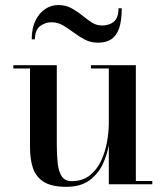

<svg xmlns="http://www.w3.org/2000/svg" viewBox="-20 -712 640 742"><path d="M236 10Q178.5 10 148.2 -9.8Q118 -29.5 107 -63.5Q96 -97.5 96 -141V-447.5H31.5V-460H199.5V-152.5Q199.5 -110.5 203.2 -79Q207 -47.5 219.2 -29.8Q231.5 -12 257 -12Q299 -12 327 -34.2Q355 -56.5 371 -91.2Q387 -126 393.8 -164.8Q400.5 -203.5 400.5 -236.5L408.5 -239.5Q408.5 -204.5 402.2 -161.8Q396 -119 378.2 -80Q360.5 -41 326.2 -15.5Q292 10 236 10ZM400.5 0V-447.5H331.5V-460H505V-12.5H568.5V0ZM358.5 -547Q330.5 -547 307.8 -559Q285 -571 264.5 -586.5Q244 -602 223.5 -614Q203 -626 179.5 -626Q154.5 -626 134.8 -611Q115 -596 115 -560H102.5Q102.5 -602.5 117 -632.2Q131.5 -662 154.8 -677.2Q178 -692.5 204.5 -692.5Q233.5 -692.5 255.8 -680.5Q278 -668.5 297 -653Q316 -637.5 334.2 -625.5Q352.5 -613.5 373.5 -613.5Q403 -613.5 420.5 -628.8Q438 -644 438 -680H450.5Q450.5 -632.5 440.5 -603.2Q430.5 -574 410.2 -560.5Q390 -547 358.5 -547Z"/></svg>

Font: Bodoni Moda 18pt Medium
Style: Regular
Weight: 500
Designer: Owen Earl
Foundry: indestructible type
Version: Version 2.004